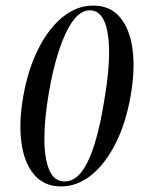

<svg xmlns="http://www.w3.org/2000/svg" viewBox="-20 -657 511 690"><path d="M199 13Q139 13 103 -29Q67 -71 57 -144.5Q47 -218 64 -313Q81 -408 117.5 -481Q154 -554 205 -595.5Q256 -637 315 -637Q376 -637 411.5 -594.5Q447 -552 456.5 -478.5Q466 -405 449 -310Q432 -214 395.5 -141.5Q359 -69 308.5 -28Q258 13 199 13ZM212 -5Q248 -5 274.5 -41Q301 -77 321 -143Q341 -209 355 -298Q373 -403 372 -475Q371 -547 353.5 -583.5Q336 -620 303 -620Q269 -620 241 -580.5Q213 -541 191 -473Q169 -405 155 -320Q140 -233 139.5 -161.5Q139 -90 156.5 -47.5Q174 -5 212 -5Z"/></svg>

Font: Cormorant Infant Light SemiBold
Style: Italic
Weight: 600
Italic angle: -10°
Version: Version 4.001